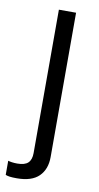

<svg xmlns="http://www.w3.org/2000/svg" viewBox="-111 -549 413 803"><g transform="rotate(10 95.0 -147.5)"><path d="M21 215Q2 215 -9 213.5Q-20 212 -27 209V149Q-21 151 -10.5 152.5Q0 154 12 154Q44 154 58 140.5Q72 127 72 99V-510H145V103Q145 155 114.5 185Q84 215 21 215Z"/></g></svg>

Font: Instrument Sans SemiCondensed
Style: Regular
Weight: 400
Width: 4
Designer: Rodrigo Fuenzalida
Foundry: fragTYPE
Version: Version 1.000;gftools[0.9.28]